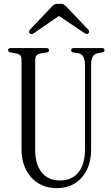

<svg xmlns="http://www.w3.org/2000/svg" viewBox="-20 -970 576 999"><path d="M275 9Q221 9 179.5 -16.5Q138 -42 115 -87.5Q92 -133 92 -192V-654Q92 -675 85.5 -682Q79 -689 58 -693L35 -697Q22 -700 22 -709Q22 -720 37 -720H220Q235 -720 235 -708Q235 -699 224 -697L197 -693Q177 -690 170 -682Q163 -674 163 -653V-191Q163 -115 197 -73Q231 -31 292 -31Q354 -31 388 -73Q422 -115 422 -191V-633Q422 -687 388 -693L361 -697Q350 -699 350 -708Q350 -720 365 -720H509Q524 -720 524 -709Q524 -700 511 -697L488 -693Q454 -687 454 -634V-192Q454 -101 405 -46Q356 9 275 9ZM154 -796Q142 -788 134 -798Q127 -806 137 -817L253 -939Q264 -950 278 -950H297Q311 -950 322 -939L438 -817Q448 -806 441 -798Q435 -788 421 -797L287 -887Z"/></svg>

Font: Instrument Serif
Style: Regular
Weight: 400
Designer: Rodrigo Fuenzalida
Foundry: fragTYPE
Version: Version 1.000; ttfautohint (v1.8.4.7-5d5b);gftools[0.9.27]